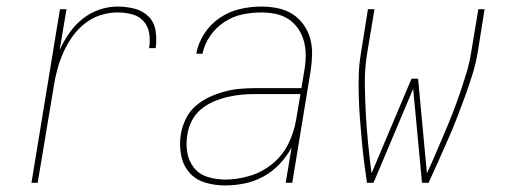

<svg xmlns="http://www.w3.org/2000/svg" viewBox="-20 -558 1540 586"><path d="M76 0 163 -530H183L162 -405Q174 -432 191 -456.5Q208 -481 231.5 -500Q255 -519 283 -528.5Q311 -538 339 -538Q365 -538 390.5 -531.5Q416 -525 433.5 -507.5Q451 -490 455 -463.5Q459 -437 455 -411H435Q439 -433 435.5 -455.5Q432 -478 418 -493.5Q404 -509 382.5 -514.5Q361 -520 339 -520Q312 -520 286 -511.5Q260 -503 238 -485.5Q216 -468 200 -445Q184 -422 173 -397Q162 -372 155 -346Q148 -320 144 -294L95 0Z M667 8Q635 8 605.5 -1Q576 -10 557 -32.5Q538 -55 532.5 -86Q527 -117 532 -149Q536 -172 547 -195Q558 -218 577 -234.5Q596 -251 618.5 -261.5Q641 -272 665 -278.5Q689 -285 712.5 -287Q736 -289 759 -289H900L909 -344Q913 -367 913 -389.5Q913 -412 907.5 -432.5Q902 -453 890 -470.5Q878 -488 860.5 -499.5Q843 -511 821.5 -515.5Q800 -520 777 -520Q749 -520 720 -514Q691 -508 665 -491Q639 -474 621.5 -448.5Q604 -423 598 -394H579Q585 -427 604 -456Q623 -485 651.5 -504Q680 -523 712.5 -530.5Q745 -538 777 -538Q803 -538 827.5 -533Q852 -528 872 -515.5Q892 -503 906 -483.5Q920 -464 926.5 -441Q933 -418 932.5 -392.5Q932 -367 928 -341L872 0H852L870 -108Q855 -80 833 -57Q811 -34 783.5 -19Q756 -4 726 2Q696 8 667 8ZM668 -10Q705 -10 743 -21.5Q781 -33 812 -58.5Q843 -84 860.5 -120Q878 -156 884 -194L897 -271H759Q738 -271 717 -269Q696 -267 674.5 -262Q653 -257 632 -248Q611 -239 593.5 -224.5Q576 -210 565.5 -189.5Q555 -169 552 -148Q547 -120 551.5 -93Q556 -66 572 -46Q588 -26 614 -18Q640 -10 668 -10Z M1100 0Q1095 -33 1091 -65.5Q1087 -98 1084 -130.5Q1081 -163 1078.5 -196.5Q1076 -230 1075 -263Q1074 -296 1075 -330Q1076 -364 1082 -398L1103 -530H1123L1101 -398Q1093 -351 1093.5 -304Q1094 -257 1096.5 -211.5Q1099 -166 1103.5 -120Q1108 -74 1114 -29L1236 -318H1256L1283 -29Q1297 -59 1310 -89.5Q1323 -120 1336 -150.5Q1349 -181 1361 -211.5Q1373 -242 1383.5 -273Q1394 -304 1403.5 -335Q1413 -366 1418 -398L1440 -530H1459L1438 -398Q1432 -363 1421.5 -329.5Q1411 -296 1399 -263Q1387 -230 1374 -196.5Q1361 -163 1346.5 -130.5Q1332 -98 1317.5 -65Q1303 -32 1288 0H1268L1241 -287L1120 0Z"/></svg>

Font: Iosevka Curly Thin Oblique
Style: Regular
Weight: 100
Italic angle: -9°
Monospace: yes
Designer: Belleve Invis
Foundry: Belleve Invis
Version: Version 11.1.0; ttfautohint (v1.8.3)